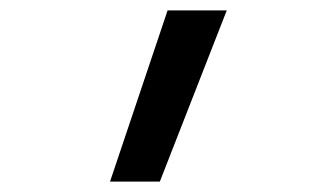

<svg xmlns="http://www.w3.org/2000/svg" viewBox="-20 -166 640 370"><path d="M192 184 303 -146H417L288 184Z"/></svg>

Font: Iosevka SS04 Medium Extended
Style: Regular
Weight: 500
Width: 7
Monospace: yes
Designer: Belleve Invis
Foundry: Belleve Invis
Version: Version 19.0.0; ttfautohint (v1.8.4)